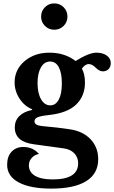

<svg xmlns="http://www.w3.org/2000/svg" viewBox="-20 -850 672 1130"><path d="M228 -108Q320 -100 391 -89Q468 -78 513 -30.5Q558 17 558 87Q558 172 487.5 216Q417 260 282 260Q158 260 90 223.5Q22 187 22 120Q22 70 48.5 42.5Q75 15 117 15Q174 15 209 56Q183 61 166.5 79.5Q150 98 150 123Q150 163 186 184.5Q222 206 290 206Q440 206 440 111Q440 76 417 52Q394 28 353 23L178 -1Q67 -16 67 -100Q67 -140 93.5 -166.5Q120 -193 169 -203V-207Q124 -225 95 -269.5Q66 -314 66 -365Q66 -440 124.5 -490Q183 -540 271 -540Q361 -540 425 -491Q504 -540 547 -540Q585 -540 608.5 -523Q632 -506 632 -478Q632 -457 619 -443.5Q606 -430 585 -430Q565 -430 543.5 -451.5Q522 -473 502 -473Q481 -473 462 -446Q480 -414 480 -364Q480 -285 428.5 -235Q377 -185 268 -173Q220 -168 201.5 -160Q183 -152 183 -136Q183 -112 228 -108ZM276 -230Q308 -230 326 -264Q344 -298 344 -359Q344 -421 326 -454.5Q308 -488 275 -488Q241 -488 221 -453.5Q201 -419 201 -361Q201 -302 221.5 -266Q242 -230 276 -230ZM222 -752Q222 -785 244.5 -807.5Q267 -830 299 -830Q332 -830 354.5 -807.5Q377 -785 377 -752Q377 -720 354.5 -697.5Q332 -675 299 -675Q267 -675 244.5 -697.5Q222 -720 222 -752Z"/></svg>

Font: Libre Baskerville
Style: Bold
Weight: 700
Designer: Pablo Impallari, Rodrigo Fuenzalida
Foundry: Pablo Impallari, Rodrigo Fuenzalida
Version: Version 1.000